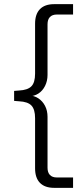

<svg xmlns="http://www.w3.org/2000/svg" viewBox="-20 -725 378 925"><path d="M241 180Q196 180 172.5 156Q149 132 149 86V-156Q149 -198 131.5 -216.5Q114 -235 72 -237L48 -239V-287L72 -289Q113 -291 131 -309Q149 -327 149 -370V-611Q149 -657 172.5 -681Q196 -705 241 -705H332V-655H254Q232 -655 220.5 -643Q209 -631 209 -608V-364Q209 -335 197 -311Q185 -287 164.5 -274Q144 -261 118 -261V-265Q144 -265 164.5 -251.5Q185 -238 197 -215Q209 -192 209 -162V83Q209 106 220.5 118Q232 130 254 130H332V180Z"/></svg>

Font: Mulish ExtraLight Light
Style: Regular
Weight: 300
Version: Version 3.603